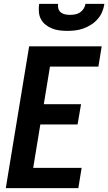

<svg xmlns="http://www.w3.org/2000/svg" viewBox="-20 -975 561 995"><path d="M10 0 131 -735H507L490 -630H239L207 -435H400L382 -330H189L152 -105H403L386 0ZM329 -815Q308 -815 288 -817.5Q268 -820 249.5 -827.5Q231 -835 216 -847Q201 -859 192 -876Q183 -893 181.5 -913.5Q180 -934 183 -955H281Q279 -942 282.5 -930Q286 -918 295.5 -910.5Q305 -903 317.5 -900.5Q330 -898 343 -898Q356 -898 369.5 -900.5Q383 -903 394.5 -910.5Q406 -918 413.5 -930Q421 -942 423 -955H521Q518 -934 509.5 -913.5Q501 -893 486 -876Q471 -859 452 -847Q433 -835 412.5 -827.5Q392 -820 371 -817.5Q350 -815 329 -815Z"/></svg>

Font: Iosevka Term Curly Extrabold
Style: Italic
Weight: 800
Italic angle: -9°
Designer: Belleve Invis
Foundry: Belleve Invis
Version: Version 32.3.0